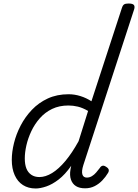

<svg xmlns="http://www.w3.org/2000/svg" viewBox="-20 -1055 785 1092"><path d="M183 17Q141 17 110.5 -2.5Q80 -22 63.5 -59Q47 -96 47 -146Q47 -190 59.5 -241Q72 -292 97.5 -341Q123 -390 161.5 -430.5Q200 -471 252 -495Q304 -519 370 -519Q404 -519 437.5 -508.5Q471 -498 500 -479L673 -1009Q678 -1025 686 -1030Q694 -1035 711 -1035Q735 -1035 741.5 -1026.5Q748 -1018 743 -1002L454 -116Q443 -81 448.5 -63Q454 -45 474 -45Q489 -45 502.5 -53Q516 -61 527 -74Q538 -87 548 -100Q553 -109 562 -112Q571 -115 584 -106Q597 -98 598.5 -89Q600 -80 594 -71Q581 -49 562 -29Q543 -9 518.5 3.5Q494 16 464 16Q432 16 412 3.5Q392 -9 383.5 -33.5Q375 -58 381 -92Q382 -98 383 -102.5Q384 -107 385 -112Q350 -62 313.5 -34Q277 -6 243 5.5Q209 17 183 17ZM121 -154Q121 -120 130 -97Q139 -74 158 -61Q177 -48 204 -48Q239 -48 276.5 -71Q314 -94 352 -139.5Q390 -185 427 -252L481 -424Q450 -442 423 -448.5Q396 -455 369 -455Q317 -455 276.5 -435.5Q236 -416 206.5 -382.5Q177 -349 158 -308.5Q139 -268 130 -228Q121 -188 121 -154Z"/></svg>

Font: Playwrite CO Light
Style: Regular
Weight: 300
Version: Version 1.002